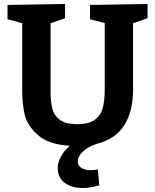

<svg xmlns="http://www.w3.org/2000/svg" viewBox="-20 -724 782 968"><path d="M724 -704V-632L651 -607V-275Q651 -44 468 1Q423 16 397.5 40.5Q372 65 372 90Q372 111 390 122.5Q408 134 437 134Q456 134 473 130L481 210Q434 224 398 224Q341 224 306 197.5Q271 171 271 124Q271 96 286.5 66.5Q302 37 332 11Q223 4 170 -44Q117 -92 104.5 -146Q92 -200 92 -262V-607L18 -627V-699L308 -704V-632L235 -607V-262Q235 -210 244 -175.5Q253 -141 282 -119.5Q311 -98 369 -98Q429 -98 459 -121Q489 -144 498.5 -181Q508 -218 508 -275V-608L434 -627V-699Z"/></svg>

Font: Bitter Pro
Style: Bold
Weight: 700
Designer: Sol Matas, and Bitter project Authors
Foundry: Sol Matas
Version: Version 1.010